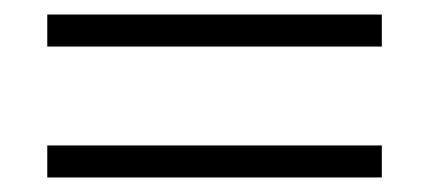

<svg xmlns="http://www.w3.org/2000/svg" viewBox="-20 -362 590 264"><path d="M45 -342H505V-298H45ZM45 -162H505V-118H45Z"/></svg>

Font: Ysabeau Infant Semilight
Style: Regular
Weight: 300
Designer: Christian Thalmann (Catharsis Fonts)
Version: Version 0.003